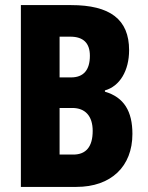

<svg xmlns="http://www.w3.org/2000/svg" viewBox="-20 -734 581 754"><path d="M259 -714H62V0H280C416 0 500 -80 500 -208C500 -297 467 -352 392 -374V-379C450 -395 487 -456 487 -537C487 -658 412 -714 259 -714ZM259 -430H214V-590H256C307 -590 333 -565 333 -515C333 -459 308 -430 259 -430ZM214 -310H264C315 -310 344 -278 344 -220C344 -158 318 -127 268 -127H214Z"/></svg>

Font: Noto Sans Khmer UI ExtraCondensed ExtraBold
Style: Regular
Weight: 800
Width: 2
Designer: Danh Hong and the Monotype Design Team
Foundry: Monotype Imaging Inc.
Version: Version 2.002